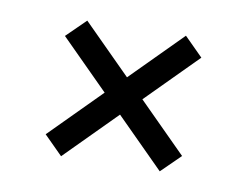

<svg xmlns="http://www.w3.org/2000/svg" viewBox="-51 -544 652 506"><g transform="rotate(10 275.0 -291.0)"><path d="M140 -106 90 -156 224 -291 95 -420 146 -470 275 -341 409 -476 459 -426 325 -291 454 -162 403 -112 274 -241Z"/></g></svg>

Font: DM Sans 18pt
Style: Regular
Weight: 400
Designer: Colophon Foundry, Jonny Pinhorn
Foundry: Colophon Foundry
Version: Version 4.004;gftools[0.9.30]